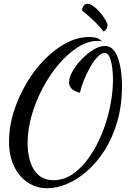

<svg xmlns="http://www.w3.org/2000/svg" viewBox="-20 -916 684 1023"><path d="M232 87Q174 87 128 56.5Q82 26 55 -30Q28 -86 28 -163Q28 -240 52.5 -318.5Q77 -397 119 -469Q161 -541 216 -597.5Q271 -654 332.5 -686.5Q394 -719 458 -719Q471 -719 489 -715.5Q507 -712 523 -696Q517 -697 511.5 -697.5Q506 -698 500 -698Q448 -698 395 -664.5Q342 -631 294 -575Q246 -519 208.5 -448.5Q171 -378 149 -302Q127 -226 127 -154Q127 -102 140.5 -56.5Q154 -11 185 16.5Q216 44 265 44Q321 44 369 10.5Q417 -23 456.5 -80Q496 -137 524 -206.5Q552 -276 567 -350.5Q582 -425 582 -492Q582 -521 578 -554Q574 -587 564.5 -610.5Q555 -634 537 -634Q520 -634 499.5 -612.5Q479 -591 460 -557.5Q441 -524 426.5 -487.5Q412 -451 406 -422Q375 -429 361.5 -443.5Q348 -458 348 -477Q348 -504 367 -537Q386 -570 415.5 -600.5Q445 -631 477.5 -651Q510 -671 538 -671Q567 -671 584.5 -650Q602 -629 612 -596.5Q622 -564 626 -527.5Q630 -491 630 -459Q630 -355 605 -268.5Q580 -182 538 -116Q496 -50 444 -4.5Q392 41 337 64Q282 87 232 87ZM532 -748Q510 -776 483 -802.5Q456 -829 417 -860Q419 -879 427.5 -887.5Q436 -896 446 -896Q461 -896 479.5 -882Q498 -868 515 -847.5Q532 -827 542.5 -808.5Q553 -790 553 -781Q553 -775 548 -764Q543 -753 532 -748Z"/></svg>

Font: Dancing Script SemiBold
Style: Regular
Weight: 600
Designer: Pablo Impallari
Foundry: Pablo Impallari
Version: Version 2.001